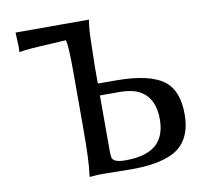

<svg xmlns="http://www.w3.org/2000/svg" viewBox="-82 -833 995 933"><g transform="rotate(-10 415.0 -366.0)"><path d="M53.7 -739.3V-743.2H416Q408.2 -704.1 407.2 -639.2Q406.2 -574.2 404.3 -508.8V-429.7H490.2Q665 -429.7 734.4 -372.1Q793.9 -322.3 793.9 -210.9Q793.9 -74.2 696.3 -26.4Q624 8.8 493.2 8.8L352.5 6.8Q323.2 6.8 307.6 8.8L292 9.8L287.1 10.7V2Q296.9 -63.5 296.9 -226.6V-508.8Q296.9 -633.8 288.1 -664.1L269.5 -663.1Q252 -662.1 223.6 -660.2Q94.7 -654.3 55.7 -646.5V-656.2Q56.6 -660.2 56.6 -664.1V-673.8Q56.6 -686.5 53.7 -739.3ZM404.3 -93.8Q404.3 -76.2 407.2 -63.5Q413.1 -39.1 472.7 -39.1Q585.9 -39.1 633.8 -91.8Q670.9 -133.8 670.9 -207Q670.9 -306.6 607.4 -346.7Q570.3 -371.1 498 -371.1H404.3Z"/></g></svg>

Font: GenEi LateMin P v2
Style: Medium
Weight: 500
Designer: o_tamon (Modified)
Foundry: o_tamon / Adobe Systems Incorporated / FONT 910 / Philipp H. Poll
Version: Version 2.1;Original Version 1.004